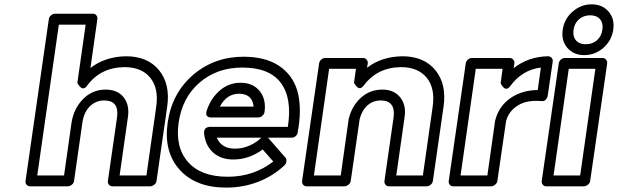

<svg xmlns="http://www.w3.org/2000/svg" viewBox="-20 -830 2835 881"><path d="M97.2 0 204.1 -742.2Q205.6 -752.9 214.6 -760Q223.6 -767.1 232.9 -767.1H405.8Q416.5 -767.1 422.4 -759.3Q428.2 -751.5 426.8 -742.2L395 -518.1Q462.9 -570.3 558.1 -571.8Q657.7 -571.8 710 -507.6Q762.2 -443.4 747.1 -339.8L698.2 0Q696.8 10.7 687.5 17.8Q678.2 24.9 668.9 24.9H496.1Q485.4 24.9 479.5 17.1Q473.6 9.3 475.1 0L517.1 -292Q527.3 -369.1 458 -369.1Q419.4 -369.1 391.8 -341.6Q364.3 -314 357.9 -266.1L319.8 0Q318.4 10.7 309.3 17.8Q300.3 24.9 291 24.9H118.2Q107.4 24.9 101.6 17.1Q95.7 9.3 97.2 0ZM150.9 -24.9H273.9L308.1 -266.1Q317.9 -331.1 360.6 -375Q403.3 -418.9 464.8 -418.9Q519.5 -418.9 547.4 -383.5Q575.2 -348.1 566.9 -292L528.8 -24.9H651.9L696.8 -339.8Q709 -424.8 669.4 -473.4Q629.9 -522 550.8 -522Q440.9 -520.5 379.9 -437Q373 -427.2 365.7 -425.3Q358.4 -423.3 353.3 -427Q348.1 -430.7 343.8 -435.8Q339.4 -440.9 336.9 -445.3L335 -450.2L373 -716.8H250Z M749.5 -268.1Q769 -402.8 866 -486.3Q962.9 -569.8 1098.6 -569.8Q1103 -569.8 1111.8 -569.3Q1120.6 -568.8 1124.5 -568.8Q1216.8 -563.5 1274.4 -517.8Q1332 -472.2 1348.4 -397Q1364.7 -321.8 1345.7 -221.2Q1343.8 -210.9 1335.7 -204.6Q1327.6 -198.2 1317.9 -198.2H1210L1211.9 -195.8L1289.6 -106.9Q1295.4 -100.1 1294.2 -89.6Q1293 -79.1 1285.6 -71.8Q1232.9 -22 1164.3 4.4Q1095.7 30.8 1017.6 30.8Q877.4 30.8 803.7 -52Q730 -134.8 749.5 -268.1ZM799.8 -268.1Q783.2 -153.8 843 -86.4Q902.8 -19 1024.9 -19Q1144.5 -19 1233.9 -88.9L1185.5 -144Q1121.6 -98.1 1050.8 -98.1Q994.1 -98.1 958.5 -129.6Q922.9 -161.1 916.5 -216.8Q915.5 -226.1 918 -232.4Q920.4 -238.8 924.1 -241.7Q927.7 -244.6 933.3 -246.3Q939 -248 940.9 -248Q942.9 -248 945.8 -248H1300.8Q1321.3 -378.9 1268.8 -449.5Q1216.3 -520 1091.8 -520Q976.1 -520 896.2 -451.4Q816.4 -382.8 799.8 -268.1ZM927.7 -319.8Q945.8 -377 987.3 -413.6Q1028.8 -450.2 1083.5 -450.2Q1140.6 -450.2 1171.4 -412.4Q1202.1 -374.5 1193.8 -315.9Q1192.4 -306.6 1183.8 -298.8Q1175.3 -291 1164.6 -291H948.7Q936.5 -291 930.9 -296.9Q925.3 -302.7 926.3 -309.3Q927.2 -315.9 927.7 -319.8ZM974.6 -198.2Q996.1 -147.9 1057.6 -147.9Q1123 -147.9 1176.8 -195.8L1178.7 -198.2ZM988.8 -340.8H1143.6Q1141.1 -369.6 1124.3 -384.8Q1107.4 -399.9 1076.7 -399.9Q1020.5 -399.9 988.8 -340.8Z M1366.2 0 1444.3 -539.1Q1445.8 -549.8 1454.3 -556.9Q1462.9 -564 1472.2 -564H1645.5Q1656.2 -564 1662.6 -555.9Q1668.9 -547.9 1667.5 -539.1L1664.1 -519Q1730.5 -570.3 1826.2 -571.8Q1925.8 -571.8 1978 -507.6Q2030.3 -443.4 2015.1 -339.8L1966.3 0Q1964.8 10.7 1955.8 17.8Q1946.8 24.9 1937.5 24.9H1765.1Q1754.4 24.9 1748.5 17.1Q1742.7 9.3 1744.1 0L1786.1 -292Q1791 -330.6 1775.9 -349.9Q1760.7 -369.1 1727.5 -369.1Q1691.9 -369.1 1666.5 -346.7Q1641.1 -324.2 1630.4 -284.2L1589.4 0Q1587.9 10.7 1578.6 17.8Q1569.3 24.9 1560.1 24.9H1387.2Q1376.5 24.9 1370.6 17.1Q1364.7 9.3 1366.2 0ZM1420.4 -24.9H1543.5L1580.1 -285.2Q1580.1 -285.6 1580.6 -286.6Q1581.1 -287.6 1581.1 -288.1Q1595.7 -345.2 1636.7 -382.1Q1677.7 -418.9 1734.4 -418.9Q1788.1 -418.9 1816.4 -383.3Q1844.7 -347.7 1836.4 -292L1798.3 -24.9H1920.4L1965.3 -339.8Q1977.5 -424.8 1938 -473.4Q1898.4 -522 1819.3 -522Q1710.9 -520.5 1649.4 -438Q1642.1 -428.2 1634.8 -426.3Q1627.4 -424.3 1622.3 -428Q1617.2 -431.6 1613 -436.8Q1608.9 -441.9 1606.4 -446.3L1604.5 -451.2L1613.3 -514.2H1490.2Z M2039.1 0 2117.2 -539.1Q2118.7 -549.8 2127.2 -556.9Q2135.7 -564 2145 -564H2318.4Q2329.1 -564 2335.4 -555.9Q2341.8 -547.9 2340.3 -539.1L2336.9 -517.1Q2404.3 -570.3 2494.1 -571.8Q2504.9 -571.8 2511.2 -564.7Q2517.6 -557.6 2516.1 -546.9L2493.2 -391.1Q2491.2 -380.4 2484.1 -372.6Q2477.1 -364.7 2463.4 -366.2Q2398.4 -372.1 2356.7 -346.4Q2314.9 -320.8 2302.2 -274.9L2262.2 0Q2260.7 10.7 2251.5 17.8Q2242.2 24.9 2232.9 24.9H2060.1Q2049.3 24.9 2043.5 17.1Q2037.6 9.3 2039.1 0ZM2093.3 -24.9H2216.3L2252 -276.9Q2252 -277.3 2252.4 -278.3Q2252.9 -279.3 2252.9 -279.8Q2269.5 -342.8 2321.8 -379.4Q2374 -416 2447.3 -417L2461.9 -520Q2376.5 -509.8 2321.3 -435.1Q2314.5 -425.3 2307.4 -423.3Q2300.3 -421.4 2295.2 -425Q2290 -428.7 2285.9 -433.8Q2281.7 -439 2279.3 -443.4L2277.3 -448.2L2286.1 -514.2H2163.1Z M2465.8 0 2543.9 -539.1Q2545.4 -549.8 2554 -556.9Q2562.5 -564 2571.8 -564H2744.1Q2754.9 -564 2761.2 -555.9Q2767.6 -547.9 2766.1 -539.1L2688 0Q2686.5 10.7 2677.2 17.8Q2668 24.9 2658.7 24.9H2486.8Q2476.1 24.9 2470.2 17.1Q2464.4 9.3 2465.8 0ZM2520 -24.9H2642.1L2711.9 -514.2H2589.8ZM2562 -693.8Q2569.3 -743.2 2607.4 -776.6Q2645.5 -810.1 2694.8 -810.1Q2744.1 -810.1 2772.7 -776.6Q2801.3 -743.2 2793.9 -693.8Q2786.6 -643.6 2748.5 -610.4Q2710.4 -577.1 2661.1 -577.1Q2611.8 -577.1 2583.3 -610.4Q2554.7 -643.6 2562 -693.8ZM2611.8 -693.8Q2607.4 -663.1 2622.6 -645Q2637.7 -627 2668 -627Q2698.2 -627 2719 -645Q2739.7 -663.1 2744.1 -693.8Q2748.5 -724.1 2733.2 -741.9Q2717.8 -759.8 2688 -759.8Q2657.7 -759.8 2637 -741.7Q2616.2 -723.6 2611.8 -693.8Z"/></svg>

Font: Trueno Bold Outline
Style: Italic
Weight: 700
Width: 6
Designer: Julieta Ulanovsky
Foundry: Julieta Ulanovsky
Version: Version 3.001b | FøM Fix